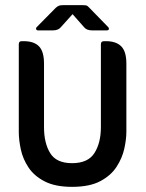

<svg xmlns="http://www.w3.org/2000/svg" viewBox="-20 -716 566 746"><path d="M262 -661 217 -611Q207 -598 186 -598H127Q122 -598 120.5 -602.5Q119 -607 122 -610L197 -686Q204 -692 209.5 -694Q215 -696 225 -696H299Q309 -696 314.5 -695Q320 -694 327 -686L401 -610Q404 -607 403 -602.5Q402 -598 395 -598H337Q316 -598 306 -611ZM260 10Q195 10 154 -11Q113 -32 91 -65Q69 -98 61 -135Q53 -172 53 -203V-544Q53 -556 64 -556H72Q112 -556 131.5 -536Q151 -516 151 -469V-222Q151 -160 175 -121Q199 -82 260 -82Q322 -82 347 -121.5Q372 -161 372 -222V-544Q372 -556 384 -556H392Q431 -556 451 -536Q471 -516 471 -469V-204Q471 -175 463 -138.5Q455 -102 433 -68Q411 -34 369.5 -12Q328 10 260 10Z"/></svg>

Font: Zain
Style: Bold
Weight: 700
Designer: Zain,Boutros
Foundry: Mobile Telecommunications Company (Zain), 2024
Version: Version 1.50; ttfautohint (v1.8.4)